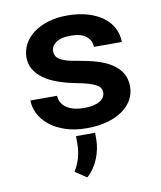

<svg xmlns="http://www.w3.org/2000/svg" viewBox="-86 -607 773 920"><g transform="rotate(-10 300.0 -147.5)"><path d="M409.7 -145Q409.7 -157.2 404.1 -166.5Q398.4 -175.8 384 -183.8Q369.6 -191.9 345.7 -198.7Q321.8 -205.6 285.2 -212.4Q238.8 -221.7 200.4 -235.6Q162.1 -249.5 134.8 -269.3Q107.4 -289.1 92 -314.9Q76.7 -340.8 76.7 -374.5Q76.7 -407.2 92.3 -437Q107.9 -466.8 137.2 -489.3Q166.5 -511.7 208.5 -524.9Q250.5 -538.1 303.2 -538.1Q358.4 -538.1 402.3 -525.1Q446.3 -512.2 476.8 -489.5Q507.3 -466.8 523.4 -435.5Q539.6 -404.3 539.6 -367.7H403.8Q403.8 -398.4 378.9 -419.2Q354 -439.9 303.2 -439.9Q255.9 -439.9 231.7 -422.9Q207.5 -405.8 207.5 -380.9Q207.5 -369.1 212.4 -359.1Q217.3 -349.1 229.7 -341.1Q242.2 -333 263.7 -326.4Q285.2 -319.8 318.4 -314.9Q366.2 -307.1 407.2 -294.9Q448.2 -282.7 478 -263.4Q507.8 -244.1 524.7 -216.6Q541.5 -189 541.5 -150.9Q541.5 -115.7 524.7 -86.2Q507.8 -56.6 476.8 -35.2Q445.8 -13.7 401.9 -1.7Q357.9 10.3 303.7 10.3Q244.1 10.3 198.5 -5.4Q152.8 -21 122.1 -46.1Q91.3 -71.3 75.4 -103.3Q59.6 -135.3 59.6 -167.5H189Q190.4 -146 200.7 -130.6Q210.9 -115.2 227.1 -105.7Q243.2 -96.2 263.9 -91.8Q284.7 -87.4 306.6 -87.4Q356.9 -87.4 383.3 -103.5Q409.7 -119.6 409.7 -145ZM337.9 72.3Q337.9 93.3 333.3 116.5Q328.6 139.6 319.6 162.4Q310.5 185.1 296.6 205.8Q282.7 226.6 263.7 242.7L208.5 205.6Q227.1 174.8 236.1 142.8Q245.1 110.8 245.1 73.7V38.6H337.9Z"/></g></svg>

Font: Roboto Mono
Style: Bold
Weight: 700
Designer: Google
Version: Version 2.000985; 2015; ttfautohint (v1.3)